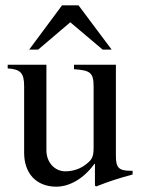

<svg xmlns="http://www.w3.org/2000/svg" viewBox="-20 -694 540 724"><path d="M480 -50H474C428 -50 417 -61 417 -107V-450H259V-433C319 -429 333 -421 333 -368V-137C333 -102 326 -93 310 -79C285 -57 255 -48 226 -48C187 -48 155 -81 155 -127V-450H9V-436C57 -433 71 -419 71 -369V-118C71 -41 116 10 193 10C230 10 287 -9 336 -76H338V6L343 9C393 -11 429 -22 480 -36ZM401 -507 276 -674H214L90 -507H124L245 -610L367 -507Z"/></svg>

Font: XITS Math
Style: Regular
Weight: 400
Designer: MicroPress Inc., with final additions and corrections provided by Coen Hoffman, Elsevier (retired)
Version: Version 1.302